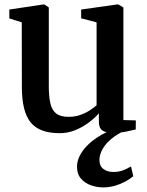

<svg xmlns="http://www.w3.org/2000/svg" viewBox="-20 -568 640 834"><path d="M468 9Q439.5 9 424.5 -1.5Q409.5 -12 409.5 -39V-76Q392.5 -56 366 -36Q339.5 -16 307.2 -2.8Q275 10.5 239.5 10.5Q151 10.5 113 -36.5Q75 -83.5 75 -189.5L74.5 -471L20.5 -488V-526.5L166.5 -548.5H173L192 -535.5V-193.5Q192 -147 199.2 -117.5Q206.5 -88 225 -74.2Q243.5 -60.5 278 -60.5Q305.5 -60.5 328.2 -68.5Q351 -76.5 369 -88Q387 -99.5 399.5 -110.5V-471L332.5 -488.5V-526.5L487 -548.5H494.5L516 -535.5V-46.5L570 -45L569.5 -5.5Q552.5 -1.5 527 3.8Q501.5 9 468 9ZM427.5 246Q401.5 246 375.5 237Q349.5 228 332 208.2Q314.5 188.5 314.5 156Q314.5 133.5 325.2 111Q336 88.5 355.5 67.8Q375 47 401.5 29.5Q428 12 459.5 -1L486 -5L522.5 -1Q487 15.5 462.2 36.5Q437.5 57.5 424.8 80.8Q412 104 412 127Q412 153 429 166Q446 179 473 179Q494.5 179 512.5 172.5Q530.5 166 549 155L559 197.5Q544 210 523.5 221Q503 232 478.8 239Q454.5 246 427.5 246Z"/></svg>

Font: Merriweather 60pt SemiBold
Style: Regular
Weight: 600
Version: Version 2.100